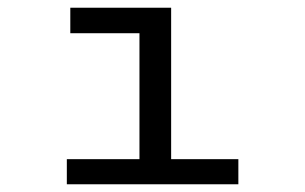

<svg xmlns="http://www.w3.org/2000/svg" viewBox="-20 -477 790 497"><path d="M153 0V-65H341V-391H162V-457H423V-65H597V0Z"/></svg>

Font: Inconsolata ExtraExpanded
Style: Regular
Weight: 400
Width: 8
Monospace: yes
Designer: Raph Levien, Cyreal, Brenton Simpson
Foundry: Raph Levien, Cyreal, Google
Version: Version 3.000; ttfautohint (v1.8.2.53-6de2)